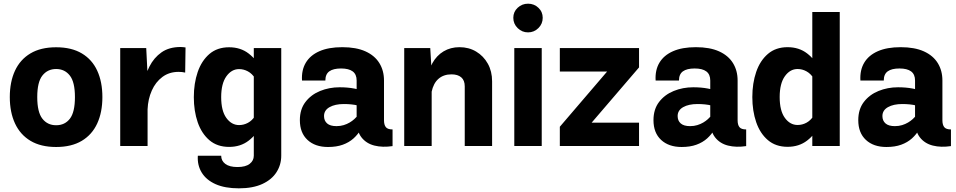

<svg xmlns="http://www.w3.org/2000/svg" viewBox="-20 -800 5236 1052"><path d="M287.6 -421.9Q334.5 -421.9 362.5 -386.2Q390.6 -350.6 390.6 -268.1Q390.6 -185.5 363 -149.7Q335.4 -113.8 287.6 -113.8Q240.2 -113.8 212.2 -149.7Q184.1 -185.5 184.1 -268.1Q184.1 -350.6 212.4 -386.2Q240.7 -421.9 287.6 -421.9ZM287.6 -541Q203.1 -541 146.7 -507.3Q90.3 -473.6 62 -412.4Q33.7 -351.1 33.7 -268.1Q33.7 -185.1 62.3 -123.5Q90.8 -62 147.2 -28.3Q203.6 5.4 287.6 5.4Q371.6 5.4 428 -28.3Q484.4 -62 512.7 -123.5Q541 -185.1 541 -268.1Q541 -351.1 512.9 -412.4Q484.9 -473.6 428.5 -507.3Q372.1 -541 287.6 -541Z M638.7 -536.6V0H788.6V-390.1L781.2 -536.6ZM994.6 -402.3 996.6 -540Q990.2 -541 983.4 -541.7Q976.6 -542.5 969.7 -542.5Q906.7 -542.5 865 -513.2Q823.2 -483.9 798.6 -435.1Q773.9 -386.2 762.7 -326.9Q751.5 -267.6 749.5 -207.5L788.6 -201.2Q791 -257.3 811.8 -304Q832.5 -350.6 869.9 -378.4Q907.2 -406.2 958.5 -406.2Q978 -406.2 994.6 -402.3Z M1288.6 231.9Q1365.7 231.9 1417.5 208Q1469.2 184.1 1495.1 143.3Q1521 102.5 1521 53.2V-536.6H1370.6V53.2Q1370.6 80.1 1348.1 97.7Q1325.7 115.2 1281.2 115.2Q1237.3 115.2 1214.6 98.1Q1191.9 81.1 1191.9 53.2H1064Q1060.5 105 1085.2 145.5Q1109.9 186 1161.1 209Q1212.4 231.9 1288.6 231.9ZM1042 -267.6Q1042 -191.9 1063.2 -130.1Q1084.5 -68.4 1127.4 -31.7Q1170.4 4.9 1235.4 4.9Q1297.9 4.9 1342.3 -29.3Q1386.7 -63.5 1418.9 -123L1377.9 -165Q1361.3 -139.2 1338.4 -127Q1315.4 -114.7 1290 -114.7Q1248.5 -114.7 1220.2 -153.8Q1191.9 -192.9 1191.9 -267.6Q1191.9 -341.8 1220.2 -381.6Q1248.5 -421.4 1290 -421.4Q1315.4 -421.4 1338.4 -408.9Q1361.3 -396.5 1377.9 -370.6L1418.9 -413.1Q1386.7 -472.7 1342.3 -506.8Q1297.9 -541 1235.4 -541Q1170.4 -541 1127.4 -504.2Q1084.5 -467.3 1063.2 -405.3Q1042 -343.3 1042 -267.6Z M1855.5 -541.5Q1780.3 -541.5 1730 -519.3Q1679.7 -497.1 1655.5 -456.3Q1631.3 -415.5 1634.8 -358.9H1762.7Q1762.7 -393.6 1784.4 -409.2Q1806.2 -424.8 1848.6 -424.8Q1891.1 -424.8 1912.6 -408.7Q1934.1 -392.6 1934.1 -358.9V-142.1Q1934.1 -81.5 1960.4 -47.6Q1986.8 -13.7 2031.5 -2.4Q2076.2 8.8 2130.9 0.5V-90.8Q2104 -90.8 2094 -103.5Q2084 -116.2 2084 -141.1V-358.9Q2084 -413.1 2058.6 -454.3Q2033.2 -495.6 1982.4 -518.6Q1931.6 -541.5 1855.5 -541.5ZM1985.4 -154.8 1938.5 -164.6Q1931.6 -156.7 1920.9 -147Q1910.2 -137.2 1895.8 -128.7Q1881.3 -120.1 1863.3 -114.5Q1845.2 -108.9 1823.7 -108.9Q1789.1 -108.9 1772.2 -123.8Q1755.4 -138.7 1755.4 -164.1Q1755.4 -195.8 1785.6 -212.9Q1815.9 -230 1864.3 -230Q1885.3 -230 1905 -228Q1924.8 -226.1 1943.4 -221.2L1991.2 -298.3Q1957 -308.1 1920.7 -314.9Q1884.3 -321.8 1840.8 -321.8Q1783.7 -321.8 1733.9 -301.5Q1684.1 -281.2 1653.6 -241.2Q1623 -201.2 1623 -141.6Q1623 -72.3 1664.8 -33.4Q1706.5 5.4 1777.3 5.4Q1823.7 5.4 1858.2 -7.1Q1892.6 -19.5 1917.2 -41.7Q1941.9 -64 1958.5 -93Q1975.1 -122.1 1985.4 -154.8Z M2345.2 0V-407.2L2337.4 -536.6H2194.8V0ZM2676.3 -354.5Q2676.3 -409.2 2652.8 -451.2Q2629.4 -493.2 2589.1 -517.3Q2548.8 -541.5 2497.6 -541.5Q2448.7 -541.5 2410.4 -518.6Q2372.1 -495.6 2349.1 -453.9Q2326.2 -412.1 2323.2 -355.5L2344.7 -295.9Q2354.5 -343.8 2382.6 -368.2Q2410.6 -392.6 2453.6 -392.6Q2488.3 -392.6 2507.3 -376.2Q2526.4 -359.9 2526.4 -326.7V0H2676.3Z M2792.5 -702.4Q2792.5 -669.4 2816.4 -646Q2840.3 -622.6 2873.3 -622.6Q2906.2 -622.6 2929.9 -646Q2953.6 -669.4 2953.6 -702.4Q2953.6 -735.3 2929.9 -757.5Q2906.2 -779.8 2873.3 -779.8Q2840.3 -779.8 2816.4 -757.5Q2792.5 -735.3 2792.5 -702.4ZM2797.9 -536.6V0H2948.2V-536.6Z M3047.4 -408.2H3306.6L3047.4 -105.5V0H3481.4V-127.9H3221.7L3481.4 -430.7V-536.6H3047.4Z M3793 -541.5Q3717.8 -541.5 3667.5 -519.3Q3617.2 -497.1 3593 -456.3Q3568.8 -415.5 3572.3 -358.9H3700.2Q3700.2 -393.6 3721.9 -409.2Q3743.7 -424.8 3786.1 -424.8Q3828.6 -424.8 3850.1 -408.7Q3871.6 -392.6 3871.6 -358.9V-142.1Q3871.6 -81.5 3897.9 -47.6Q3924.3 -13.7 3969 -2.4Q4013.7 8.8 4068.4 0.5V-90.8Q4041.5 -90.8 4031.5 -103.5Q4021.5 -116.2 4021.5 -141.1V-358.9Q4021.5 -413.1 3996.1 -454.3Q3970.7 -495.6 3919.9 -518.6Q3869.1 -541.5 3793 -541.5ZM3922.9 -154.8 3876 -164.6Q3869.1 -156.7 3858.4 -147Q3847.7 -137.2 3833.3 -128.7Q3818.8 -120.1 3800.8 -114.5Q3782.7 -108.9 3761.2 -108.9Q3726.6 -108.9 3709.7 -123.8Q3692.9 -138.7 3692.9 -164.1Q3692.9 -195.8 3723.1 -212.9Q3753.4 -230 3801.8 -230Q3822.8 -230 3842.5 -228Q3862.3 -226.1 3880.9 -221.2L3928.7 -298.3Q3894.5 -308.1 3858.2 -314.9Q3821.8 -321.8 3778.3 -321.8Q3721.2 -321.8 3671.4 -301.5Q3621.6 -281.2 3591.1 -241.2Q3560.5 -201.2 3560.5 -141.6Q3560.5 -72.3 3602.3 -33.4Q3644 5.4 3714.8 5.4Q3761.2 5.4 3795.7 -7.1Q3830.1 -19.5 3854.7 -41.7Q3879.4 -64 3896 -93Q3912.6 -122.1 3922.9 -154.8Z M4581.1 0V-734.4H4430.7V0ZM4102.1 -268.1Q4102.1 -192.4 4123.3 -130.6Q4144.5 -68.8 4187.5 -32.2Q4230.5 4.4 4295.4 4.4Q4357.9 4.4 4402.3 -29.8Q4446.8 -64 4479 -123.5L4438 -165.5Q4421.4 -139.6 4398.4 -127.4Q4375.5 -115.2 4350.1 -115.2Q4308.6 -115.2 4280.3 -154.3Q4252 -193.4 4252 -268.1Q4252 -342.3 4280.3 -382.1Q4308.6 -421.9 4350.1 -421.9Q4375.5 -421.9 4398.4 -409.4Q4421.4 -397 4438 -371.1L4479 -413.6Q4446.8 -473.1 4402.3 -507.3Q4357.9 -541.5 4295.4 -541.5Q4230.5 -541.5 4187.5 -504.6Q4144.5 -467.8 4123.3 -405.8Q4102.1 -343.8 4102.1 -268.1Z M4915 -541.5Q4839.8 -541.5 4789.6 -519.3Q4739.3 -497.1 4715.1 -456.3Q4690.9 -415.5 4694.3 -358.9H4822.3Q4822.3 -393.6 4844 -409.2Q4865.7 -424.8 4908.2 -424.8Q4950.7 -424.8 4972.2 -408.7Q4993.7 -392.6 4993.7 -358.9V-142.1Q4993.7 -81.5 5020 -47.6Q5046.4 -13.7 5091.1 -2.4Q5135.7 8.8 5190.4 0.5V-90.8Q5163.6 -90.8 5153.6 -103.5Q5143.6 -116.2 5143.6 -141.1V-358.9Q5143.6 -413.1 5118.2 -454.3Q5092.8 -495.6 5042 -518.6Q4991.2 -541.5 4915 -541.5ZM5044.9 -154.8 4998 -164.6Q4991.2 -156.7 4980.5 -147Q4969.7 -137.2 4955.3 -128.7Q4940.9 -120.1 4922.9 -114.5Q4904.8 -108.9 4883.3 -108.9Q4848.6 -108.9 4831.8 -123.8Q4814.9 -138.7 4814.9 -164.1Q4814.9 -195.8 4845.2 -212.9Q4875.5 -230 4923.8 -230Q4944.8 -230 4964.6 -228Q4984.4 -226.1 5002.9 -221.2L5050.8 -298.3Q5016.6 -308.1 4980.2 -314.9Q4943.8 -321.8 4900.4 -321.8Q4843.3 -321.8 4793.5 -301.5Q4743.7 -281.2 4713.1 -241.2Q4682.6 -201.2 4682.6 -141.6Q4682.6 -72.3 4724.4 -33.4Q4766.1 5.4 4836.9 5.4Q4883.3 5.4 4917.7 -7.1Q4952.1 -19.5 4976.8 -41.7Q5001.5 -64 5018.1 -93Q5034.7 -122.1 5044.9 -154.8Z"/></svg>

Font: Estedad-FD-VF Thin
Style: Regular
Weight: 100
Designer: Amin Abedi
Version: Version 5.0